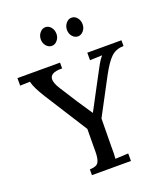

<svg xmlns="http://www.w3.org/2000/svg" viewBox="-178 -1041 993 1152"><g transform="rotate(-20 319.0 -465.0)"><path d="M0 0ZM651 -663H648Q602 -662 571.5 -633.5Q541 -605 503 -535L378 -300L376 -124Q377 -74 374 -44L457 -48V0H208V-37H211Q252 -38 264 -59Q276 -80 276 -126V-158L277 -270L104 -542Q58 -615 50 -654L-13 -652V-700H259V-663H256Q180 -664 180 -621Q180 -596 205 -557Q284 -431 341 -349Q346 -359 418 -494L465 -582Q467 -586 480.5 -610.5Q494 -635 511 -655L433 -652V-700H651ZM298 -870Q298 -846 283 -828.5Q268 -811 248 -811Q228 -811 213 -828Q198 -845 198 -870Q198 -894 213 -912Q228 -930 248 -930Q269 -930 283.5 -912.5Q298 -895 298 -870ZM465 -870Q465 -846 450 -828.5Q435 -811 415 -811Q395 -811 380 -828Q365 -845 365 -870Q365 -894 380 -912Q395 -930 415 -930Q436 -930 450.5 -912.5Q465 -895 465 -870Z"/></g></svg>

Font: Sumana
Style: Regular
Weight: 400
Designer: Cyreal, Alexei Vanyashin (Devanagari), Olga Karpushina (Latin)
Foundry: Cyreal
Version: Version 1.015;PS 001.015;hotconv 1.0.70;makeotf.lib2.5.58329